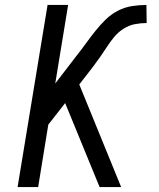

<svg xmlns="http://www.w3.org/2000/svg" viewBox="-20 -755 640 775"><path d="M382 0 243 -339 175 -252 134 0H51L172 -735H255L203 -418L289 -530Q309 -555 327 -580Q345 -605 364.5 -629.5Q384 -654 406.5 -676Q429 -698 456.5 -712Q484 -726 513.5 -730.5Q543 -735 571 -735L572 -662Q548 -662 524.5 -657.5Q501 -653 479.5 -639.5Q458 -626 442 -607Q426 -588 412.5 -567Q399 -546 384.5 -525.5Q370 -505 355 -485L300 -414L469 0Z"/></svg>

Font: Iosevka Extended Oblique
Style: Regular
Weight: 400
Width: 7
Italic angle: -9°
Monospace: yes
Designer: Belleve Invis
Foundry: Belleve Invis
Version: Version 32.0.1; ttfautohint (v1.8.4)